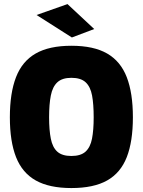

<svg xmlns="http://www.w3.org/2000/svg" viewBox="-20 -912 702 944"><path d="M331 12.6Q222.3 12.6 155.8 -24.8Q89.4 -62.1 58.9 -139.4Q28.5 -216.6 28.5 -335.4Q28.5 -454.3 58.7 -532.4Q88.8 -610.6 155.3 -648.8Q221.8 -687 331 -687Q440.7 -687 506.9 -648.8Q573.1 -610.6 603.3 -532.4Q633.4 -454.3 633.4 -335.4Q633.4 -216.6 603.3 -139.4Q573.1 -62.1 506.9 -24.8Q440.7 12.6 331 12.6ZM331 -145.1Q377 -145.1 400.6 -166.5Q424.2 -188 432.4 -230.2Q440.6 -272.4 440.6 -335.4Q440.6 -399.5 432.7 -442.4Q424.7 -485.3 401.2 -507.3Q377.6 -529.4 331 -529.4Q285.5 -529.4 261.9 -507.3Q238.3 -485.3 229.9 -442.4Q221.4 -399.5 221.4 -335.4Q221.4 -272.4 229.9 -229.9Q238.3 -187.4 261.9 -166.2Q285.5 -145.1 331 -145.1ZM333.4 -727.7 159.7 -838.3 311.9 -891.9 443.3 -769.3Z"/></svg>

Font: TitilliumWeb ExtraLight
Style: Regular
Weight: 400
Designer: Mohamed Gaber, Accademia di Belle Arti di Urbino and others
Foundry: Kief Type Foundry, Accademia di Belle Arti di Urbino and others
Version: Version 3.000; ttfautohint (v1.8.2)